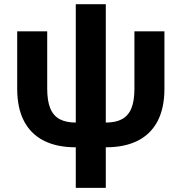

<svg xmlns="http://www.w3.org/2000/svg" viewBox="-20 -696 870 920"><path d="M343.1 9.8Q252.4 9.8 189.8 -22Q127.3 -53.8 94.8 -116.3Q62.4 -178.8 62.4 -270.6V-545.9H206.2V-270.6Q206.2 -212.7 220.9 -177Q235.5 -141.3 265.9 -125Q296.3 -108.7 343.1 -108.7H486.9Q534.2 -108.7 564.5 -125Q594.8 -141.3 609.5 -177Q624.1 -212.7 624.1 -270.6V-545.9H767.9V-270.6Q767.9 -178.8 735.5 -116.3Q703 -53.8 640.5 -22Q577.9 9.8 486.9 9.8ZM343.1 204.1V-675.8H486.9V204.1Z"/></svg>

Font: Adwaita Sans
Style: Regular
Weight: 400
Designer: Rasmus Andersson
Foundry: rsms
Version: Version 4.001;git-9221beed3